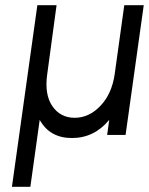

<svg xmlns="http://www.w3.org/2000/svg" viewBox="-20 -520 574 740"><path d="M534 -500H459L422 -234Q411 -158 367 -112Q323 -66 268 -66Q212 -66 181 -112Q151 -157 162 -234L198 -500H124L26 200H97L133 -58Q172 12 257 12Q343 12 401 -58L393 0H464Z"/></svg>

Font: Unageo
Style: Regular-Italic
Weight: 400
Designer: Richard Sepsi
Foundry: Richard Sepsi
Version: Version 2.000